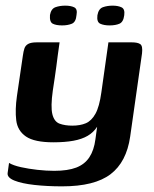

<svg xmlns="http://www.w3.org/2000/svg" viewBox="-20 -549 544 680"><path d="M200 111Q147 111 102 106Q57 101 31 90.5Q5 80 7 64L12 28Q27 37 54 43Q81 49 112.5 52.5Q144 56 172 56Q220 56 250 44.5Q280 33 296.5 8Q313 -17 318 -56L324 -100Q311 -80 290.5 -68Q270 -56 240 -50.5Q210 -45 169 -45Q102 -45 72 -65.5Q42 -86 37.5 -123Q33 -160 40 -209L61 -352Q63 -367 66.5 -377.5Q70 -388 80 -393.5Q90 -399 110 -399H191Q187 -373 184.5 -352.5Q182 -332 179.5 -313.5Q177 -295 174 -274.5Q171 -254 167 -228Q159 -171 165.5 -144.5Q172 -118 191 -111Q210 -104 236 -104Q264 -104 284 -112.5Q304 -121 318 -146Q332 -171 339 -222L364 -399H447Q468 -399 477 -392.5Q486 -386 483 -360L441 -65Q428 25 371.5 68Q315 111 200 111ZM368 -459Q348 -459 335 -465Q322 -471 325 -495Q329 -518 344.5 -523.5Q360 -529 379 -529Q398 -529 410.5 -523Q423 -517 420 -495Q417 -471 403 -465Q389 -459 368 -459ZM200 -459Q179 -459 167 -465Q155 -471 157 -496Q161 -518 176.5 -523.5Q192 -529 211 -529Q231 -529 243 -523Q255 -517 251 -496Q249 -471 234.5 -465Q220 -459 200 -459Z"/></svg>

Font: Genos SemiBold
Style: Italic
Weight: 600
Italic angle: -8°
Version: Version 1.010